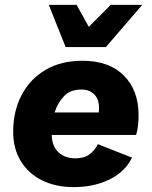

<svg xmlns="http://www.w3.org/2000/svg" viewBox="-20 -758 622 787"><path d="M282 9Q208 9 152 -19Q96 -47 65 -98Q34 -149 34 -218Q34 -302 68.5 -368Q103 -434 166.5 -471.5Q230 -509 318 -509Q427 -509 487.5 -448.5Q548 -388 548 -286Q548 -267 546 -246Q544 -225 538 -205H192Q193 -158 220 -133.5Q247 -109 289 -109Q325 -109 347 -125.5Q369 -142 381 -167L521 -112Q494 -55 430 -23Q366 9 282 9ZM314 -391Q268 -391 242 -363.5Q216 -336 204 -297H385Q386 -304 386 -314Q386 -352 366 -371.5Q346 -391 314 -391ZM249 -565 180 -738H294L344 -648L434 -738H563L414 -565Z"/></svg>

Font: Work Sans
Style: Bold Italic
Weight: 700
Italic angle: -13°
Designer: Wei Huang
Foundry: Wei Huang
Version: Version 2.010; ttfautohint (v1.8.3)